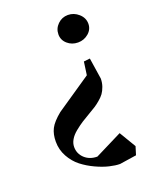

<svg xmlns="http://www.w3.org/2000/svg" viewBox="-123 -506 603 766"><g transform="rotate(-20 179.0 -123.0)"><path d="M325.2 -377Q325.2 -353 306.2 -336.7Q287.1 -320.3 261.7 -320.3Q235.4 -320.3 216.8 -336.7Q198.2 -353 198.2 -377Q198.2 -401.9 216.3 -419.7Q234.4 -437.5 259.8 -437.5Q285.2 -437.5 305.2 -419.7Q325.2 -401.9 325.2 -377ZM283.2 -244.1 296.9 -154.3Q296.9 -136.7 291.3 -120.8Q285.6 -105 278.1 -94.5Q270.5 -84 257.1 -72.8Q243.7 -61.5 234.4 -55.7Q225.1 -49.8 210 -41Q185.5 -26.9 170.4 -17.1Q155.3 -7.3 137.9 6.8Q120.6 21 112.1 35.9Q103.5 50.8 103.5 66.4Q103.5 95.2 124.5 114.5Q145.5 133.8 177.7 133.8L293 76.2L335 146.5L324.2 181.6L252.9 192.4Q233.9 192.4 208.3 186.3Q182.6 180.2 153.1 166.5Q123.5 152.8 99.1 133.8Q74.7 114.7 58.3 85.2Q42 55.7 42 21.5Q42 -10.3 53.7 -33.2Q65.4 -56.2 99.6 -84L249 -185.5L256.8 -241.2Z"/></g></svg>

Font: Comprehension SemiBold
Style: Regular
Weight: 600
Designer: Alfredo Marco Pradil
Foundry: Alfredo Marco Pradil
Version: 1.0